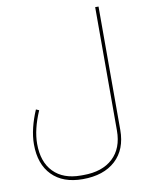

<svg xmlns="http://www.w3.org/2000/svg" viewBox="-103 -812 860 1125"><g transform="rotate(-10 326.5 -250.0)"><path d="M297 240Q180 240 115 174Q50 108 50 -10Q50 -57 62.5 -108Q75 -159 97 -210L115 -202Q69 -96 69 -10Q69 98 127 157.5Q185 217 289 217H305Q417 217 480 158.5Q543 100 543 -6V-740H563V-6Q563 110 492.5 175Q422 240 297 240Z"/></g></svg>

Font: IBM Plex Sans Arabic Thin
Style: Regular
Weight: 100
Designer: Mike Abbink, Paul van der Laan, Pieter van Rosmalen, Wael Morcos, Khajak Apelian
Foundry: Bold Monday
Version: Version 1.101